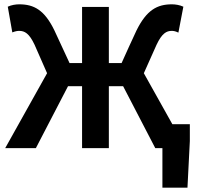

<svg xmlns="http://www.w3.org/2000/svg" viewBox="-20 -686 918 889"><path d="M146 0 295 -287H360V0H484V-287H550L699 0H732V183H848L859 -33V-111H778L646 -347L705 -479C730 -532 751 -543 775 -543C780 -543 790 -543 806 -535L829 -655C812 -663 792 -666 776 -666C708 -666 659 -640 612 -545C589 -495 565 -444 543 -394H484V-654H360V-394H302L232 -545C186 -640 137 -666 69 -666C53 -666 33 -663 16 -655L37 -536C55 -543 64 -543 69 -543C94 -543 115 -532 140 -479L198 -347L4 0Z"/></svg>

Font: Source Sans Pro SemBd
Style: Regular
Weight: 700
Designer: Paul D. Hunt
Foundry: Adobe Systems Incorporated
Version: Version 2.020;PS 2.0;hotconv 1.0.86;makeotf.lib2.5.63406